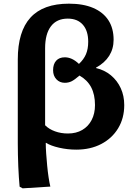

<svg xmlns="http://www.w3.org/2000/svg" viewBox="-20 -802 746 1047"><path d="M103.5 225 87 216Q85 194.5 83 166Q81 137.5 79.7 105.2Q78.5 73 77.7 40.7Q77 8.5 77 -19.5V-477.5Q77 -630.5 146.3 -706.2Q215.5 -782 356 -782Q433.5 -782 488 -758.8Q542.5 -735.5 571 -691.8Q599.5 -648 599.5 -585Q599.5 -536 575.3 -497.5Q551 -459 503.5 -433V-431Q550.5 -420 585 -391.2Q619.5 -362.5 638.5 -321Q657.5 -279.5 657.5 -229Q657.5 -157.5 624.3 -102.5Q591 -47.5 532 -16.7Q473 14 396 14Q348.5 14 302.5 3.5Q256.5 -7 231.5 -23H229.5Q229.5 3 231.8 35.5Q234 68 237.3 101.7Q240.5 135.5 245 165.2Q249.5 195 254.5 215.5ZM350.5 -74Q395.5 -74 428.5 -93.3Q461.5 -112.5 479.7 -147.5Q498 -182.5 498 -229Q498 -286.5 477 -326.3Q456 -366 413.5 -390Q387 -367 370.3 -358.7Q353.5 -350.5 333.5 -350.5Q305.5 -350.5 287.5 -369.7Q269.5 -389 269.5 -419Q269.5 -452.5 286.3 -471Q303 -489.5 333.5 -489.5Q352.5 -489.5 371.5 -481Q390.5 -472.5 410.5 -453.5Q436.5 -477.5 448.8 -506.3Q461 -535 461 -574.5Q461 -634 431.8 -667.2Q402.5 -700.5 349.5 -700.5Q289.5 -700.5 257.8 -658.7Q226 -617 226 -538.5V-119Q247.5 -97.5 280 -85.8Q312.5 -74 350.5 -74Z"/></svg>

Font: Literata Variable Black
Style: Regular
Weight: 900
Designer: Latin by Veronika Burian and Jose Scaglione. Greek by Irene Vlachou. Cyrillic by Vera Evstafieva.
Foundry: TypeTogether
Version: Version 3.021